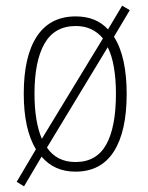

<svg xmlns="http://www.w3.org/2000/svg" viewBox="-20 -597 522 679"><path d="M428 -265Q428 -132 382.5 -61Q337 10 247 10Q172 10 127 -43L65 62L39 46L107 -69Q64 -140 64 -266Q64 -398 110.5 -468.5Q157 -539 248 -539Q320 -539 362 -493L412 -577L439 -561L383 -467Q406 -431 417 -380Q428 -329 428 -265ZM102 -266Q102 -167 128 -106L344 -461Q327 -482 303 -493.5Q279 -505 248 -505Q173 -505 137.5 -443Q102 -381 102 -266ZM390 -266Q390 -316 383 -358Q376 -400 361 -430L146 -75Q181 -24 247 -24Q321 -24 355.5 -85.5Q390 -147 390 -266Z"/></svg>

Font: Noto Sans Telugu Condensed ExtraLight
Style: Regular
Weight: 200
Width: 3
Designer: Jelle Bosma - Monotype Design Team
Foundry: Monotype Imaging Inc.
Version: Version 2.005; ttfautohint (v1.8.4.7-5d5b)